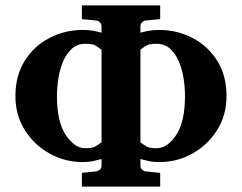

<svg xmlns="http://www.w3.org/2000/svg" viewBox="-20 -691 896 711"><path d="M818.8 -335Q818.8 -264.6 784.2 -209.5Q749.5 -154.3 692.9 -122.6Q636.2 -90.8 569.8 -90.8Q547.4 -90.8 530 -94.7Q512.7 -98.6 500 -102.1V-78.1Q500 -68.4 506.3 -62.7Q512.7 -57.1 521 -56.2L573.2 -50.8V0H283.2V-50.8L334 -56.2Q343.3 -57.1 349.6 -62.7Q356 -68.4 356 -78.1V-102.1Q343.3 -98.6 325.9 -94.7Q308.6 -90.8 286.1 -90.8Q220.2 -90.8 163.3 -122.6Q106.4 -154.3 71.8 -209.5Q37.1 -264.6 37.1 -335Q37.1 -411.6 71.8 -466.3Q106.4 -521 163.3 -550.5Q220.2 -580.1 286.1 -580.1Q308.6 -580.1 325.9 -576.9Q343.3 -573.7 356 -569.8V-592.8Q356 -602.5 349.6 -608.6Q343.3 -614.7 334 -615.2L283.2 -620.1V-670.9H573.2V-620.1L521 -615.2Q512.7 -614.7 506.3 -608.6Q500 -602.5 500 -592.8V-569.8Q512.7 -573.7 530 -576.9Q547.4 -580.1 569.8 -580.1Q636.2 -580.1 692.9 -550.5Q749.5 -521 784.2 -466.3Q818.8 -411.6 818.8 -335ZM665 -335Q665 -367.7 659.7 -401.6Q654.3 -435.5 641.8 -464.4Q629.4 -493.2 609.4 -511Q589.4 -528.8 560.1 -528.8Q536.1 -528.8 525.9 -524.2Q515.6 -519.5 500 -506.8V-164.1Q515.6 -151.9 525.9 -147Q536.1 -142.1 560.1 -142.1Q599.6 -142.1 632.3 -190.9Q665 -239.7 665 -335ZM356 -164.1V-506.8Q340.3 -519.5 329.8 -524.2Q319.3 -528.8 295.9 -528.8Q266.6 -528.8 246.6 -511Q226.6 -493.2 214.1 -464.4Q201.7 -435.5 196.3 -401.6Q190.9 -367.7 190.9 -335Q190.9 -239.7 223.6 -190.9Q256.3 -142.1 295.9 -142.1Q319.3 -142.1 329.8 -147Q340.3 -151.9 356 -164.1Z"/></svg>

Font: Charis
Style: Bold
Weight: 700
Designer: Walt Agee, Miriam Martin, Annie Olsen, Victor Gaultney, Lorna Priest, Alan Ward, Bob Hallissy, Martin Hosken, Sharon Cor
Foundry: SIL Global
Version: Version 7.000